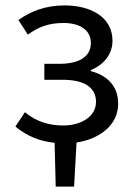

<svg xmlns="http://www.w3.org/2000/svg" viewBox="-20 -518 496 710"><path d="M186 172H254L263 9C349 -4 417 -56 417 -134C417 -204 372 -240 316 -255V-259C366 -279 396 -320 396 -367C396 -456 314 -498 219 -498C149 -498 95 -477 48 -444L83 -390C122 -418 159 -433 215 -433C274 -433 316 -408 316 -359C316 -311 277 -282 199 -282H144V-223H211C290 -223 335 -196 335 -141C335 -87 280 -54 214 -54C165 -54 117 -66 72 -103L37 -50C83 -12 131 5 182 10Z"/></svg>

Font: Giro Sans Regular
Style: Regular
Weight: 400
Designer: Paul D. Hunt
Foundry: Adobe Systems Incorporated
Version: Version 1.000;PS 1.0;hotconv 1.0.88;makeotf.lib2.5.647800